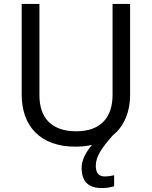

<svg xmlns="http://www.w3.org/2000/svg" viewBox="-20 -734 771 974"><path d="M466 107C466 61 493 20 552 -47C611 -95 640 -168 640 -252V-714H551V-252C551 -144 496 -68 367 -68C242 -68 180 -135 180 -251V-714H90V-254C90 -95 184 10 362 10C393 10 421 7 447 1C419 33 394 76 394 117C394 185 426 220 497 220C523 220 540 216 559 211V155C548 157 533 161 511 161C483 161 466 146 466 107Z"/></svg>

Font: Noto Sans Newa
Style: Regular
Weight: 400
Designer: Monotype Design Team
Foundry: Monotype Imaging Inc.
Version: Version 2.007